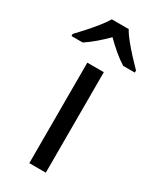

<svg xmlns="http://www.w3.org/2000/svg" viewBox="-236 -827 730 887"><g transform="rotate(30 129.0 -383.0)"><path d="M173 0H85V-536H173ZM173 -766Q185 -744 207.5 -716.5Q230 -689 254.5 -662.5Q279 -636 298 -617V-606H236Q210 -622 182 -645.5Q154 -669 127 -696Q100 -669 73 -646Q46 -623 20 -606H-40V-617Q-21 -637 2.5 -663Q26 -689 48 -716.5Q70 -744 83 -766Z"/></g></svg>

Font: Noto Sans Siddham
Style: Regular
Weight: 400
Designer: Monotype Design Team
Foundry: Monotype Imaging Inc.
Version: Version 2.004; ttfautohint (v1.8.4.7-5d5b)